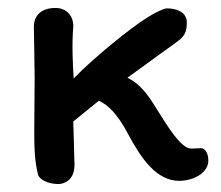

<svg xmlns="http://www.w3.org/2000/svg" viewBox="-20 -458 554 482"><path d="M67 -262C67 -206 66 -196 66 -123C66 -88 67 -51 76 -18C80 -8 99 4 127 4C139 4 167 -4 167 -44L164 -153L228 -205C248 -197 274 -175 304 -117C335 -60 373 -4 430 -4C464 -4 503 -23 503 -55C503 -76 493 -86 485 -86C479 -86 472 -85 460 -85C435 -85 402 -138 368 -193C351 -220 332 -247 300 -263L427 -355C444 -368 449 -379 449 -402C449 -427 424 -437 399 -437C391 -437 367 -425 353 -416C308 -389 212 -310 165 -261C163 -290 160 -347 164 -392C164 -420 146 -438 119 -438C85 -438 65 -420 65 -391C65 -373 67 -295 67 -262Z"/></svg>

Font: Itim
Style: Regular
Weight: 400
Designer: CadsonDemak Team
Foundry: Pablo Impallari
Version: Version 1.002;PS 001.002;hotconv 1.0.88;makeotf.lib2.5.64775